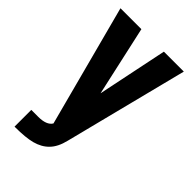

<svg xmlns="http://www.w3.org/2000/svg" viewBox="-211 -600 831 831"><g transform="rotate(45 204.0 -184.5)"><path d="M398.4 -528.3 254.9 38.1Q243.2 86.9 217.8 112.3Q193.4 137.7 153.3 148.4Q115.2 158.2 52.7 158.2H48.8V55.7H90.8Q142.6 55.7 158.2 29.3L10.7 -528.3H138.7L210 -207L276.4 -528.3Z"/></g></svg>

Font: Dinish Condensed
Style: Bold
Weight: 700
Width: 3
Designer: Bert Driehuis
Foundry: Playbeing
Version: Version 3.006; git-39231f3c-release